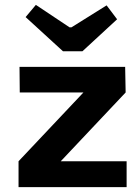

<svg xmlns="http://www.w3.org/2000/svg" viewBox="-20 -767 562 787"><path d="M85 -697 127 -747 265 -655H273L417 -745L460 -688L318 -557H238ZM229 -106H499V0H56V-106L322 -388H61L60 -493H493L495 -388Z"/></svg>

Font: Taylor Sans Bold LRS
Style: Bold
Weight: 700
Italic angle: -8°
Designer: Natanael Gama
Version: Version 1.001 September 8, 2015